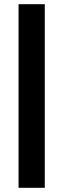

<svg xmlns="http://www.w3.org/2000/svg" viewBox="-20 -895 305 915"><path d="M68.4 -875H193.4V0H68.4Z"/></svg>

Font: OswaldRegular
Style: Regular
Weight: 400
Designer: vernon adams
Foundry: vernon adams
Version: Version 1.000